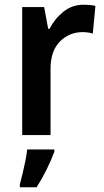

<svg xmlns="http://www.w3.org/2000/svg" viewBox="-20 -623 441 813"><path d="M334 -603Q345 -603 358.5 -602Q372 -601 384 -598L373 -481Q364 -484 351.5 -485.5Q339 -487 330 -487Q273 -487 233.5 -447Q194 -407 194 -331V-51H74V-593H167L184 -501H190Q211 -543 248 -573Q285 -603 334 -603ZM210 20Q198 53 178 93.5Q158 134 135 170H64V158Q69 139 75.5 112.5Q82 86 87.5 58.5Q93 31 95 10H210Z"/></svg>

Font: Noto Sans Tamil UI SemiCondensed SemiBold
Style: Regular
Weight: 600
Width: 4
Designer: Jelle Bosma - Monotype Design Team
Foundry: Monotype Imaging Inc.
Version: Version 2.004; ttfautohint (v1.8.4.7-5d5b)